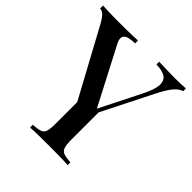

<svg xmlns="http://www.w3.org/2000/svg" viewBox="-194 -847 986 986"><g transform="rotate(45 299.0 -354.0)"><path d="M598 -708V-688Q578 -683 557.5 -660.5Q537 -638 512 -590L315 -199H288L54 -631Q34 -667 20.5 -677Q7 -687 -4 -687V-708Q18 -707 42 -706Q66 -705 94 -705Q130 -705 172 -705.5Q214 -706 250 -708V-687Q225 -687 205.5 -682Q186 -677 179.5 -662.5Q173 -648 187 -621L352 -304L336 -287L459 -532Q490 -593 490.5 -626.5Q491 -660 468.5 -673.5Q446 -687 404 -688V-708Q435 -707 465 -706Q495 -705 522 -705Q547 -705 565 -706Q583 -707 598 -708ZM368 -322V-106Q368 -70 374 -52Q380 -34 397 -28Q414 -22 447 -20V0Q423 -2 386 -2.5Q349 -3 311 -3Q270 -3 233 -2.5Q196 -2 174 0V-20Q208 -22 225 -28Q242 -34 247.5 -52Q253 -70 253 -106V-311L318 -249Z"/></g></svg>

Font: Playfair Display Medium
Style: Regular
Weight: 500
Designer: Claus Eggers Sørensen
Foundry: Claus Eggers Sørensen
Version: Version 1.203